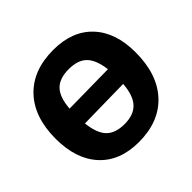

<svg xmlns="http://www.w3.org/2000/svg" viewBox="-163 -830 1016 1016"><g transform="rotate(-45 345.5 -322.0)"><path d="M358 -655Q499 -655 578 -571Q657 -487 657 -338Q657 -174 571.5 -81.5Q486 11 333 11Q192 11 113 -75Q34 -161 34 -313Q34 -474 119.5 -564.5Q205 -655 358 -655ZM344 -525Q274 -525 239.5 -489.5Q205 -454 199 -374L490 -378Q480 -457 445.5 -491Q411 -525 344 -525ZM347 -110Q416 -110 451 -147.5Q486 -185 492 -266L201 -261Q210 -180 244.5 -145Q279 -110 347 -110Z"/></g></svg>

Font: Alegreya Sans ExtraBold
Style: Regular
Weight: 800
Designer: Juan Pablo del Peral
Foundry: Huerta Tipografica
Version: Version 2.007